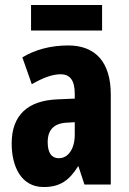

<svg xmlns="http://www.w3.org/2000/svg" viewBox="-20 -743 518 773"><path d="M391 -723H105V-620H391ZM255 -560C184 -560 121 -543 70 -512L108 -404C155 -431 192 -444 224 -444C263 -444 281 -418 281 -365V-346L211 -343C92 -338 27 -280 27 -165C27 -76 63 10 156 10C222 10 259 -17 294 -73H296L320 0H426V-363C426 -494 363 -560 255 -560ZM247 -249 281 -251V-201C281 -143 254 -106 217 -106C188 -106 172 -127 172 -171C172 -220 197 -246 247 -249Z"/></svg>

Font: Noto Sans Georgian ExtraCondensed ExtraBold
Style: Regular
Weight: 800
Width: 2
Designer: Monotype Design Team, Akaki Razmadze
Foundry: Google LLC
Version: Version 2.005